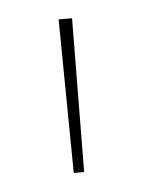

<svg xmlns="http://www.w3.org/2000/svg" viewBox="-31 -692 215 285"><g transform="rotate(-5 76.0 -549.5)"><path d="M84 -435.5H68.5L66 -664.5H86Z"/></g></svg>

Font: Anek Telugu Thin
Style: Regular
Weight: 250
Version: Version 1.003